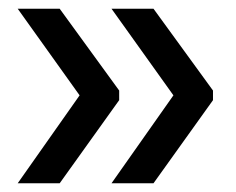

<svg xmlns="http://www.w3.org/2000/svg" viewBox="-20 -463 540 439"><path d="M20.5 -443 162 -245 20.5 -44H116.5L252.5 -234V-256L116.5 -443ZM235 -443 376.5 -245 235 -44H331L467 -234V-256L331 -443Z"/></svg>

Font: Anek Malayalam Medium Medium
Style: Regular
Weight: 500
Version: Version 1.003